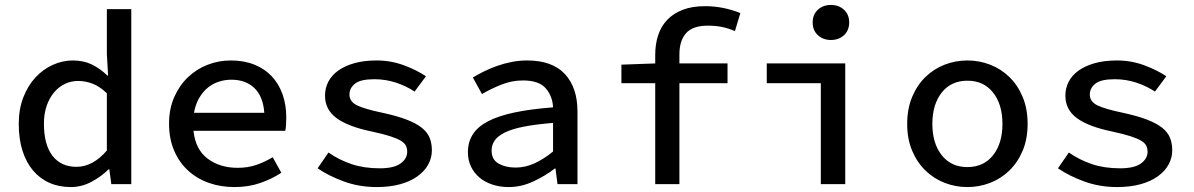

<svg xmlns="http://www.w3.org/2000/svg" viewBox="-20 -746 4840 778"><path d="M267 12Q219 12 180.5 -5Q142 -22 114 -55Q86 -88 71 -135.5Q56 -183 56 -244Q56 -304 74.5 -351.5Q93 -399 123.5 -432Q154 -465 193.5 -483Q233 -501 275 -501Q318 -501 351.5 -485Q385 -469 415 -440H418L413 -527V-709H512V0H431L423 -60H420Q391 -31 351 -9.5Q311 12 267 12ZM290 -70Q356 -70 413 -136V-368Q384 -396 355 -407Q326 -418 297 -418Q268 -418 243 -406Q218 -394 199 -371.5Q180 -349 169 -317Q158 -285 158 -245Q158 -160 192.5 -115Q227 -70 290 -70Z M930 12Q874 12 826 -5Q778 -22 742 -55Q706 -88 685.5 -136Q665 -184 665 -245Q665 -305 686 -352.5Q707 -400 741.5 -433Q776 -466 821 -483.5Q866 -501 915 -501Q969 -501 1011 -484Q1053 -467 1081.5 -436.5Q1110 -406 1125 -363.5Q1140 -321 1140 -270Q1140 -254 1139 -240Q1138 -226 1136 -216H764Q772 -140 821.5 -103Q871 -66 943 -66Q984 -66 1018 -77.5Q1052 -89 1085 -109L1120 -46Q1082 -21 1034.5 -4.5Q987 12 930 12ZM918 -423Q890 -423 865 -414.5Q840 -406 820 -389Q800 -372 786 -347Q772 -322 766 -289H1051Q1046 -356 1010.5 -389.5Q975 -423 918 -423Z M1506 12Q1436 12 1374 -10.5Q1312 -33 1267 -64L1311 -128Q1354 -98 1404.5 -81Q1455 -64 1519 -64Q1576 -64 1603 -83.5Q1630 -103 1630 -131Q1630 -144 1625 -155Q1620 -166 1604.5 -175.5Q1589 -185 1561 -194Q1533 -203 1487 -213Q1390 -233 1343.5 -267.5Q1297 -302 1297 -358Q1297 -389 1310.5 -415Q1324 -441 1350.5 -460Q1377 -479 1416 -490Q1455 -501 1506 -501Q1564 -501 1616.5 -481.5Q1669 -462 1706 -437L1660 -375Q1625 -398 1583.5 -411.5Q1542 -425 1497 -425Q1441 -425 1418.5 -407Q1396 -389 1396 -363Q1396 -334 1427 -319Q1458 -304 1530 -289Q1590 -276 1628.5 -261Q1667 -246 1689.5 -228Q1712 -210 1721 -187.5Q1730 -165 1730 -137Q1730 -106 1715 -79Q1700 -52 1671.5 -31.5Q1643 -11 1601.5 0.5Q1560 12 1506 12Z M2041 12Q2006 12 1975.5 2Q1945 -8 1923 -26.5Q1901 -45 1888.5 -71Q1876 -97 1876 -129Q1876 -170 1895.5 -201Q1915 -232 1956.5 -254Q1998 -276 2063.5 -290Q2129 -304 2221 -311Q2219 -356 2191.5 -388Q2164 -420 2099 -420Q2054 -420 2011.5 -403Q1969 -386 1933 -365L1896 -432Q1916 -444 1941 -456.5Q1966 -469 1994.5 -479Q2023 -489 2053.5 -495Q2084 -501 2116 -501Q2218 -501 2269 -446Q2320 -391 2320 -294V0H2239L2231 -63H2228Q2189 -33 2140.5 -10.5Q2092 12 2041 12ZM2069 -67Q2108 -67 2145.5 -84Q2183 -101 2221 -132V-248Q2149 -242 2101 -232.5Q2053 -223 2024.5 -208.5Q1996 -194 1984 -176Q1972 -158 1972 -136Q1972 -99 2000.5 -83Q2029 -67 2069 -67Z M2635 0V-409H2498V-484L2635 -489V-523Q2635 -567 2647 -603.5Q2659 -640 2684 -666Q2709 -692 2747 -706.5Q2785 -721 2837 -721Q2910 -721 2980 -693L2958 -620Q2930 -632 2904.5 -637Q2879 -642 2848 -642Q2787 -642 2760 -611.5Q2733 -581 2733 -525V-489H2928V-409H2733V0Z M3306 0V-409H3087V-489H3405V0ZM3347 -584Q3315 -584 3294 -603.5Q3273 -623 3273 -655Q3273 -687 3294 -706.5Q3315 -726 3347 -726Q3379 -726 3400 -706.5Q3421 -687 3421 -655Q3421 -623 3400 -603.5Q3379 -584 3347 -584Z M3900 12Q3852 12 3808 -5Q3764 -22 3730 -55Q3696 -88 3676 -135.5Q3656 -183 3656 -244Q3656 -305 3676 -353Q3696 -401 3730 -434Q3764 -467 3808 -484Q3852 -501 3900 -501Q3948 -501 3992 -484Q4036 -467 4070 -434Q4104 -401 4124 -353Q4144 -305 4144 -244Q4144 -183 4124 -135.5Q4104 -88 4070 -55Q4036 -22 3992 -5Q3948 12 3900 12ZM3900 -69Q3966 -69 4004 -117Q4042 -165 4042 -244Q4042 -323 4004 -371Q3966 -419 3900 -419Q3834 -419 3796 -371Q3758 -323 3758 -244Q3758 -165 3796 -117Q3834 -69 3900 -69Z M4506 12Q4436 12 4374 -10.5Q4312 -33 4267 -64L4311 -128Q4354 -98 4404.5 -81Q4455 -64 4519 -64Q4576 -64 4603 -83.5Q4630 -103 4630 -131Q4630 -144 4625 -155Q4620 -166 4604.5 -175.5Q4589 -185 4561 -194Q4533 -203 4487 -213Q4390 -233 4343.5 -267.5Q4297 -302 4297 -358Q4297 -389 4310.5 -415Q4324 -441 4350.5 -460Q4377 -479 4416 -490Q4455 -501 4506 -501Q4564 -501 4616.5 -481.5Q4669 -462 4706 -437L4660 -375Q4625 -398 4583.5 -411.5Q4542 -425 4497 -425Q4441 -425 4418.5 -407Q4396 -389 4396 -363Q4396 -334 4427 -319Q4458 -304 4530 -289Q4590 -276 4628.5 -261Q4667 -246 4689.5 -228Q4712 -210 4721 -187.5Q4730 -165 4730 -137Q4730 -106 4715 -79Q4700 -52 4671.5 -31.5Q4643 -11 4601.5 0.5Q4560 12 4506 12Z"/></svg>

Font: Source Code Pro Medium
Style: Regular
Weight: 500
Monospace: yes
Designer: Paul D. Hunt, Teo Tuominen
Foundry: Adobe Systems Incorporated
Version: Version 2.030;PS 1.000;hotconv 16.6.51;makeotf.lib2.5.65220